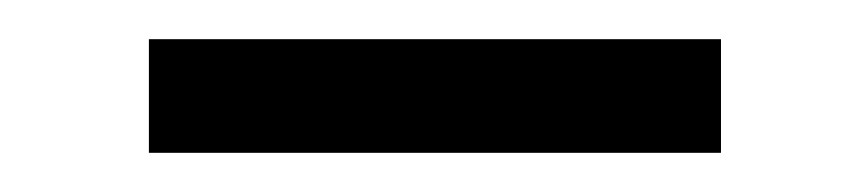

<svg xmlns="http://www.w3.org/2000/svg" viewBox="-20 -732 443 98"><path d="M348 -654V-712H56V-654Z"/></svg>

Font: Raleway Med
Style: Regular
Weight: 500
Designer: Matt McInerney, Pablo Impallari, Rodrigo Fuenzalida
Foundry: Matt McInerney, Pablo Impallari, Rodrigo Fuenzalida
Version: Version 3.00 July 28, 2015